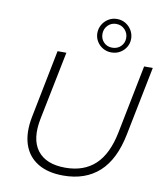

<svg xmlns="http://www.w3.org/2000/svg" viewBox="-100 -1027 967 1114"><g transform="rotate(10 384.0 -469.5)"><path d="M348 5Q257 5 197.5 -31.5Q138 -68 115.5 -135.5Q93 -203 111 -297L191 -700H243L162 -298Q137 -174 187.5 -108Q238 -42 352 -42Q461 -42 528 -104.5Q595 -167 621 -298L701 -700H752L671 -295Q641 -143 559.5 -69Q478 5 348 5ZM499 -747Q471 -747 448.5 -760.5Q426 -774 413 -796Q400 -818 400 -844Q400 -871 413 -893.5Q426 -916 448.5 -930Q471 -944 499 -944Q528 -944 550.5 -930Q573 -916 586 -893.5Q599 -871 599 -844Q599 -818 586 -796Q573 -774 550.5 -760.5Q528 -747 499 -747ZM499 -775Q530 -775 550 -795Q570 -815 570 -844Q570 -873 550 -894Q530 -915 499 -915Q470 -915 450 -894.5Q430 -874 430 -844Q430 -815 449.5 -795Q469 -775 499 -775Z"/></g></svg>

Font: Montserrat Thin Light
Style: Italic
Weight: 300
Italic angle: -11.3°
Version: Version 9.000